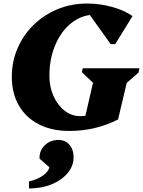

<svg xmlns="http://www.w3.org/2000/svg" viewBox="-20 -726 810 1088"><path d="M373 16Q273 16 200 -21.5Q127 -59 87 -128Q47 -197 47 -291Q47 -378 80 -453.5Q113 -529 171 -585.5Q229 -642 306.5 -674Q384 -706 474 -706Q545 -706 614.5 -687Q684 -668 731 -635L633 -476H607L489 -641Q424 -632 372 -585Q320 -538 290 -463Q260 -388 260 -297Q260 -233 283.5 -181Q307 -129 346.5 -98.5Q386 -68 434 -68Q449 -68 464 -70L507 -257L444 -317L449 -339H770L765 -315L698 -256L649 -49Q522 16 373 16ZM144 342V302Q188 293 221 270.5Q254 248 260 222L204 173V167Q204 125 235 96Q266 67 311 67Q349 67 373 94Q397 121 397 165Q397 214 363.5 254.5Q330 295 272.5 318.5Q215 342 144 342Z"/></svg>

Font: Platypi ExtraBold
Style: Italic
Weight: 800
Italic angle: -13°
Designer: David Sargent
Foundry: Bolt Cutter Type
Version: Version 1.200; ttfautohint (v1.8.4.7-5d5b)